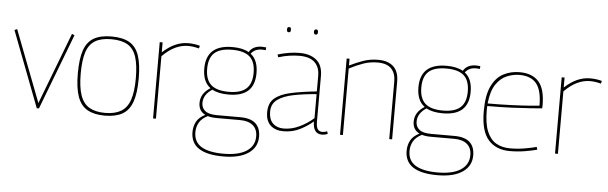

<svg xmlns="http://www.w3.org/2000/svg" viewBox="-54 -910 4207 1329"><g transform="rotate(5 2049.0 -246.0)"><path d="M215 0 14 -526 32 -534 223 -37 413 -534 431 -526 230 0Z M477 -266Q477 -366 497.5 -426Q518 -486 564.5 -513Q611 -540 688 -540Q766 -540 812.5 -513Q859 -486 879.5 -426Q900 -366 900 -266Q900 -163 878 -102.5Q856 -42 809 -16Q762 10 688 10Q615 10 568 -16Q521 -42 499 -102.5Q477 -163 477 -266ZM497 -266Q497 -172 516.5 -115.5Q536 -59 578.5 -34Q621 -9 688 -9Q756 -9 798.5 -34Q841 -59 860.5 -115.5Q880 -172 880 -266Q880 -358 862 -414Q844 -470 802 -495.5Q760 -521 688 -521Q617 -521 575 -495.5Q533 -470 515 -414Q497 -358 497 -266Z M1043 -530V-461Q1088 -502 1131.5 -521Q1175 -540 1220 -540Q1243 -540 1264.5 -537Q1286 -534 1302 -529L1297 -510Q1280 -515 1260 -518Q1240 -521 1221 -521Q1178 -521 1134 -501Q1090 -481 1043 -434V0H1023V-530Z M1528 -210Q1458 -210 1415 -234Q1386 -216 1370 -191.5Q1354 -167 1354 -137Q1354 -102 1379.5 -81.5Q1405 -61 1462 -61H1624Q1765 -61 1765 63Q1765 136 1703.5 178Q1642 220 1529 220Q1417 220 1360 183Q1303 146 1303 70Q1303 31 1320 -1.5Q1337 -34 1381 -56Q1334 -79 1334 -135Q1334 -202 1401 -243Q1346 -283 1346 -375Q1346 -540 1528 -540Q1599 -540 1642 -515Q1668 -560 1731 -560Q1745 -560 1760 -558L1759 -538Q1748 -540 1731 -540Q1682 -540 1657 -505Q1709 -465 1709 -375Q1709 -292 1664.5 -251Q1620 -210 1528 -210ZM1528 -229Q1611 -229 1650 -264.5Q1689 -300 1689 -375Q1689 -451 1650 -486Q1611 -521 1528 -521Q1444 -521 1405 -486Q1366 -451 1366 -375Q1366 -300 1405 -264.5Q1444 -229 1528 -229ZM1323 69Q1323 137 1375.5 169Q1428 201 1529 201Q1634 201 1689.5 164.5Q1745 128 1745 62Q1745 12 1713.5 -14.5Q1682 -41 1624 -41H1461Q1425 -41 1399 -49Q1357 -28 1340 2.5Q1323 33 1323 69Z M1806 -112Q1806 -176 1845 -209Q1884 -242 1957.5 -258Q2031 -274 2136 -285V-394Q2136 -454 2101 -487Q2066 -520 1995 -520Q1964 -520 1927.5 -515Q1891 -510 1849 -497L1843 -516Q1924 -540 1994 -540Q2069 -540 2112 -504Q2155 -468 2155 -394V-78Q2155 -38 2166.5 -23.5Q2178 -9 2199 -9Q2214 -9 2231 -16L2237 1Q2226 6 2216.5 8Q2207 10 2198 10Q2134 10 2134 -76Q2099 -45 2046 -17.5Q1993 10 1928 10Q1873 10 1839.5 -20.5Q1806 -51 1806 -112ZM1826 -117Q1826 -64 1854 -36.5Q1882 -9 1929 -9Q1985 -9 2039 -35Q2093 -61 2136 -99V-266Q2047 -259 1977 -245Q1907 -231 1866.5 -201.5Q1826 -172 1826 -117ZM2095 -676Q2086 -676 2083 -681.5Q2080 -687 2080 -694Q2080 -702 2083 -707Q2086 -712 2095 -712Q2103 -712 2105.5 -707Q2108 -702 2108 -694Q2108 -687 2105.5 -681.5Q2103 -676 2095 -676ZM1907 -676Q1898 -676 1895.5 -681.5Q1893 -687 1893 -694Q1893 -702 1895.5 -707Q1898 -712 1907 -712Q1916 -712 1918 -707Q1920 -702 1920 -694Q1920 -687 1918 -681.5Q1916 -676 1907 -676Z M2322 0V-530H2342V-483Q2391 -507 2438 -523.5Q2485 -540 2542 -540Q2609 -540 2646.5 -505.5Q2684 -471 2684 -401V0H2664V-401Q2664 -457 2633.5 -489Q2603 -521 2538 -521Q2485 -521 2438.5 -504.5Q2392 -488 2342 -462V0Z M3016 -210Q2946 -210 2903 -234Q2874 -216 2858 -191.5Q2842 -167 2842 -137Q2842 -102 2867.5 -81.5Q2893 -61 2950 -61H3112Q3253 -61 3253 63Q3253 136 3191.5 178Q3130 220 3017 220Q2905 220 2848 183Q2791 146 2791 70Q2791 31 2808 -1.5Q2825 -34 2869 -56Q2822 -79 2822 -135Q2822 -202 2889 -243Q2834 -283 2834 -375Q2834 -540 3016 -540Q3087 -540 3130 -515Q3156 -560 3219 -560Q3233 -560 3248 -558L3247 -538Q3236 -540 3219 -540Q3170 -540 3145 -505Q3197 -465 3197 -375Q3197 -292 3152.5 -251Q3108 -210 3016 -210ZM3016 -229Q3099 -229 3138 -264.5Q3177 -300 3177 -375Q3177 -451 3138 -486Q3099 -521 3016 -521Q2932 -521 2893 -486Q2854 -451 2854 -375Q2854 -300 2893 -264.5Q2932 -229 3016 -229ZM2811 69Q2811 137 2863.5 169Q2916 201 3017 201Q3122 201 3177.5 164.5Q3233 128 3233 62Q3233 12 3201.5 -14.5Q3170 -41 3112 -41H2949Q2913 -41 2887 -49Q2845 -28 2828 2.5Q2811 33 2811 69Z M3502 10Q3407 10 3353 -50.5Q3299 -111 3299 -250Q3299 -361 3329.5 -424Q3360 -487 3411 -513.5Q3462 -540 3523 -540Q3611 -540 3656 -489.5Q3701 -439 3701 -325Q3701 -321 3700.5 -314.5Q3700 -308 3700 -304Q3677 -302 3623 -298Q3569 -294 3491.5 -290.5Q3414 -287 3320 -287Q3320 -280 3319.5 -273Q3319 -266 3319 -259Q3319 -166 3341.5 -111.5Q3364 -57 3405 -33Q3446 -9 3503 -9Q3555 -9 3604.5 -17.5Q3654 -26 3686 -35L3691 -16Q3658 -7 3607.5 1.5Q3557 10 3502 10ZM3321 -305Q3408 -305 3484 -308Q3560 -311 3612.5 -315Q3665 -319 3680 -321Q3680 -427 3642 -474Q3604 -521 3523 -521Q3480 -521 3436.5 -503Q3393 -485 3361.5 -438.5Q3330 -392 3321 -305Z M3836 -530V-461Q3881 -502 3924.5 -521Q3968 -540 4013 -540Q4036 -540 4057.5 -537Q4079 -534 4095 -529L4090 -510Q4073 -515 4053 -518Q4033 -521 4014 -521Q3971 -521 3927 -501Q3883 -481 3836 -434V0H3816V-530Z"/></g></svg>

Font: Georama Thin
Style: Regular
Weight: 100
Designer: Jean-Baptiste Levee
Foundry: Production Type
Version: Version 1.000